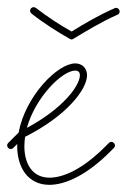

<svg xmlns="http://www.w3.org/2000/svg" viewBox="-30 -517 354 536"><path d="M108 -1C152 -1 212 -28 277 -93L288 -104C290 -106 291 -108 291 -111C291 -116 286 -121 281 -121C278 -121 276 -120 274 -118L263 -107C202 -46 148 -21 108 -21C61 -21 38 -59 38 -109C38 -118 39 -126 40 -135C157 -194 213 -268 213 -307C213 -326 200 -340 180 -340C131 -340 41 -249 22 -147L-7 -118C-9 -116 -10 -114 -10 -111C-10 -106 -6 -101 0 -101C3 -101 5 -102 7 -104L18 -115V-109C18 -51 47 -1 108 -1ZM45 -160C69 -246 144 -320 180 -320C188 -320 193 -316 193 -307C193 -278 146 -214 45 -160ZM164 -409C168 -406 172 -406 177 -410C212 -431 253 -456 298 -476C302 -477 304 -481 304 -485C304 -490 300 -495 294 -495C292 -495 291 -495 290 -494C246 -475 204 -450 170 -429C141 -445 105 -468 70 -495C68 -496 66 -497 64 -497C58 -497 54 -492 54 -487C54 -484 56 -481 58 -479C95 -450 134 -426 164 -409Z"/></svg>

Font: Mistral SingleLine Outline
Style: Regular
Weight: 300
Designer: François Chastanet, Élisa Garzelli, Anais Alves, Morgane Autin
Foundry: institut supérieur des arts et du design Toulouse / isdaT
Version: Version 1.000;Glyphs 3.3 (3337)